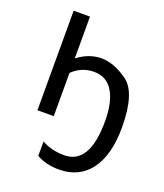

<svg xmlns="http://www.w3.org/2000/svg" viewBox="-143 -631 831 972"><g transform="rotate(20 273.0 -145.5)"><path d="M517.1 -63Q517.1 84 457.5 164.6Q397.9 245.1 288.1 245.1Q219.7 245.1 168 215.8V138.2Q221.7 168 289.1 168Q425.8 168 425.8 -64Q425.8 -167.5 391.1 -224.1Q356.4 -280.8 289.1 -280.8Q221.7 -280.8 172.9 -232.9V0H85V-536.1H172.9V-311Q233.9 -357.9 301.3 -357.9Q368.7 -357.9 442.9 -304.4Q517.1 -251 517.1 -63Z"/></g></svg>

Font: NotoSans
Style: Regular
Weight: 400
Designer: Monotype Design team
Foundry: Monotype Imaging Inc.
Version: Version 1.04